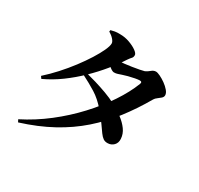

<svg xmlns="http://www.w3.org/2000/svg" viewBox="-177 -1020 1354 1305"><g transform="rotate(30 500.0 -368.0)"><path d="M100 46Q205 -7 299 -80Q393 -153 471.5 -237.5Q550 -322 608 -409Q666 -496 697 -576Q705 -596 684 -596Q673 -596 648.5 -591.5Q624 -587 599.5 -580.5Q575 -574 561 -569Q545 -564 532.5 -559.5Q520 -555 504 -555Q492 -555 472.5 -570Q453 -585 431 -603L451 -642Q467 -640 477.5 -639.5Q488 -639 498 -639Q510 -639 536 -642Q562 -645 592 -649.5Q622 -654 647 -659Q672 -664 682 -667Q700 -675 716 -689Q732 -703 750 -703Q762 -703 784 -692.5Q806 -682 829 -665.5Q852 -649 868 -630Q884 -611 884 -594Q884 -581 872.5 -570.5Q861 -560 847.5 -550.5Q834 -541 827 -529Q766 -423 696 -332.5Q626 -242 541 -167.5Q456 -93 350 -35Q244 23 110 65ZM709 -117Q687 -116 672.5 -126Q658 -136 643 -156.5Q628 -177 605.5 -209.5Q583 -242 544 -288Q496 -344 444.5 -376Q393 -408 335 -437L350 -458Q383 -450 426.5 -437Q470 -424 517 -407Q564 -390 605 -368Q647 -346 684.5 -318Q722 -290 745.5 -257.5Q769 -225 771 -187Q773 -156 754.5 -137Q736 -118 709 -117ZM87 -287Q133 -328 177.5 -377Q222 -426 261 -477.5Q300 -529 329.5 -576Q359 -623 376 -660Q393 -697 393 -717Q393 -731 377.5 -748.5Q362 -766 338 -780L340 -792Q355 -796 371 -799Q387 -802 413 -801Q450 -801 486 -788Q522 -775 545.5 -758Q569 -741 569 -727Q569 -711 561 -703Q553 -695 539 -675Q505 -622 458 -564.5Q411 -507 354.5 -452Q298 -397 234 -350Q170 -303 99 -270Z"/></g></svg>

Font: Noto Serif JP ExtraLight ExtraBold
Style: Regular
Weight: 800
Version: Version 2.003-H1;hotconv 1.1.1;makeotfexe 2.6.0